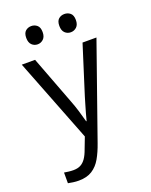

<svg xmlns="http://www.w3.org/2000/svg" viewBox="-177 -829 916 1167"><g transform="rotate(-20 281.5 -246.0)"><path d="M126 245Q107 245 89.5 242.5Q72 240 57 237V168Q69 170 85 172Q101 174 116 174Q144 174 163 164Q182 154 196.5 133Q211 112 223 78L251 5L40 -536H126L245 -222Q258 -189 269.5 -151Q281 -113 290 -79H293Q299 -102 306 -127.5Q313 -153 320.5 -177.5Q328 -202 334 -223L433 -536H523L310 70Q292 122 269.5 161.5Q247 201 212.5 223Q178 245 126 245ZM388 -619Q366 -619 350.5 -634Q335 -649 335 -679Q335 -710 350.5 -723.5Q366 -737 388 -737Q410 -737 426 -723.5Q442 -710 442 -679Q442 -649 426 -634Q410 -619 388 -619ZM174 -619Q152 -619 136.5 -634Q121 -649 121 -679Q121 -710 136.5 -723.5Q152 -737 174 -737Q195 -737 211 -723.5Q227 -710 227 -679Q227 -649 211 -634Q195 -619 174 -619Z"/></g></svg>

Font: Noto Sans Mono SemiCondensed
Style: Regular
Weight: 400
Width: 4
Designer: Monotype Design Team
Foundry: Monotype Imaging Inc.
Version: Version 2.010